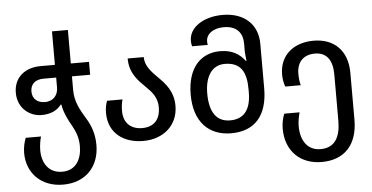

<svg xmlns="http://www.w3.org/2000/svg" viewBox="-62 -891 2444 1262"><g transform="rotate(-5 1160.5 -260.0)"><path d="M306 250C457 250 546 149 546 9C546 -67 523 -124 493 -172C458 -231 425 -285 425 -363V-454H545V-539H425V-760H320V-539H224C128 -539 48 -484 48 -378C48 -272 131 -218 203 -218C261 -218 304 -235 336 -276H339C349 -221 373 -172 399 -128C420 -89 437 -49 437 7C437 89 401 165 307 165C217 165 175 95 175 12C175 -17 181 -55 188 -78H87C77 -52 68 -17 68 21C68 155 163 250 306 250ZM234 -301C185 -301 151 -329 151 -378C151 -424 180 -455 237 -455H321V-390C321 -342 292 -301 234 -301Z M856 10C990 10 1086 -75 1086 -202C1086 -297 1035 -352 986 -400C944 -442 906 -482 906 -539H800C800 -440 856 -389 904 -341C942 -304 976 -267 976 -202C976 -119 931 -75 856 -75C781 -75 733 -119 733 -199C733 -228 737 -255 743 -274H641C633 -255 627 -227 627 -195C627 -61 726 10 856 10Z M1436 10C1591 10 1677 -85 1677 -266V-560C1677 -685 1591 -770 1446 -770C1323 -770 1224 -709 1224 -618C1224 -607 1225 -595 1229 -582H1332C1331 -589 1330 -597 1330 -605C1330 -654 1377 -689 1446 -689C1534 -689 1571 -639 1571 -570V-527C1571 -502 1575 -473 1577 -456H1572C1539 -500 1491 -534 1409 -534C1279 -534 1192 -440 1192 -266C1192 -85 1289 10 1436 10ZM1436 -75C1343 -75 1301 -146 1301 -264C1301 -374 1346 -448 1432 -448C1541 -448 1574 -379 1574 -267V-249C1574 -144 1535 -75 1436 -75Z M2012 250C2163 250 2250 156 2250 -8V-318C2250 -464 2163 -549 2027 -549C1901 -549 1802 -478 1802 -344C1802 -312 1809 -284 1816 -265H1918C1912 -286 1909 -313 1909 -341C1909 -421 1956 -464 2028 -464C2106 -464 2144 -411 2144 -316V-11C2144 96 2107 165 2012 165C1924 165 1881 95 1881 2C1881 -27 1888 -65 1895 -88H1794C1783 -62 1775 -27 1775 11C1775 155 1869 250 2012 250Z"/></g></svg>

Font: Noto Sans Georgian Medium
Style: Regular
Weight: 500
Designer: Monotype Design Team, Akaki Razmadze
Foundry: Google LLC
Version: Version 2.005